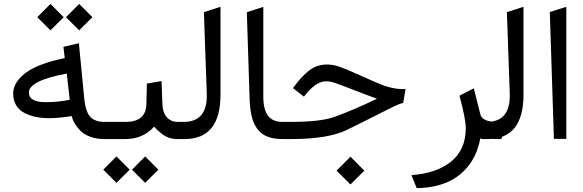

<svg xmlns="http://www.w3.org/2000/svg" viewBox="-20 -712 2986 983"><path d="M231.4 -106.9Q193.4 -106.9 161.4 -113.8Q129.4 -120.6 103.3 -134.8Q77.1 -148.9 62.3 -173.8Q47.4 -198.7 47.4 -231.9Q47.4 -291 111.3 -338.9Q175.3 -386.7 311.5 -414.6L304.7 -472.2L383.8 -490.7L412.1 -200.2Q419.4 -137.2 443.6 -112.5Q467.8 -87.9 514.6 -87.9H532.7Q541.5 -87.9 541.5 -52.7V-36.1Q541.5 0 532.7 0H514.2Q473.6 0 441.4 -12.2Q409.2 -24.4 392.6 -41.5Q376 -58.6 365 -75.9Q354 -93.3 350.6 -105.5L347.7 -117.7Q280.3 -106.9 231.4 -106.9ZM336.9 -201.2 321.8 -335.4Q127.9 -299.3 127.9 -238.3Q127.9 -189 213.9 -189Q278.3 -189 336.9 -201.2ZM385.3 -691.9 453.1 -624 385.3 -556.6 317.9 -624ZM238.3 -691.9 306.2 -624 238.3 -556.6 170.9 -624Z M723.1 88.9 791 156.7 723.1 224.1 655.8 156.7ZM576.2 88.9 644 156.7 576.2 224.1 508.8 156.7ZM905.3 0H889.2Q853 0 826.7 -14.9Q800.3 -29.8 769 -63.5Q711.9 0 621.6 0H526.4Q516.1 0 512.5 -8.5Q508.8 -17.1 508.8 -36.1V-52.7Q508.8 -71.8 512.2 -79.8Q515.6 -87.9 526.4 -87.9H623.5Q727.1 -87.9 729.5 -179.2L731.9 -284.2L807.1 -296.9L811.5 -179.2Q813 -134.8 834.2 -111.3Q855.5 -87.9 890.6 -87.9H905.3Q914.1 -87.9 914.1 -52.7V-36.1Q914.1 0 905.3 0Z M900.4 -87.9H920.9Q1043.9 -87.9 1038.6 -234.4L1023.9 -649.9L1108.9 -677.2V-227.5Q1108.9 0 925.3 0H900.4Q877 0 877 -36.1V-52.7Q877 -87.9 900.4 -87.9Z M1437 -87.9Q1445.8 -87.9 1445.8 -52.7V-36.1Q1445.8 0 1437 0H1427.2Q1379.4 0 1346.9 -13.4Q1314.5 -26.9 1295.4 -54.7Q1276.4 -82.5 1267.8 -119.9Q1259.3 -157.2 1257.8 -210.4L1243.7 -649.4L1328.1 -676.8V-217.3Q1328.1 -151.9 1351.8 -119.9Q1375.5 -87.9 1426.8 -87.9Z M2056.2 -256.3 2044.4 -184.6Q2035.6 -183.6 2021 -177.7Q2006.3 -171.9 1981.2 -159.4Q1956.1 -147 1928.2 -132.8Q1900.4 -118.7 1851.6 -94.2Q1802.7 -69.8 1754.9 -46.4Q1658.2 0 1472.2 0H1431.6Q1408.2 0 1408.2 -36.1V-52.7Q1408.2 -87.9 1431.6 -87.9H1467.8Q1621.6 -87.9 1693.4 -113.8Q1791.5 -149.4 1910.2 -206.5Q1876 -218.3 1782.2 -254.9Q1698.2 -288.1 1677.7 -292.5Q1663.1 -295.9 1649.9 -295.9Q1595.7 -295.9 1536.1 -217.3L1480 -260.7Q1522.5 -320.3 1562.7 -351.1Q1603 -381.8 1653.3 -381.8Q1668.9 -381.8 1684.8 -379.2Q1700.7 -376.5 1719.5 -369.6Q1738.3 -362.8 1750.7 -357.9Q1763.2 -353 1787.6 -342Q1812 -331.1 1823.2 -326.2Q1835 -321.3 1856.2 -311.8Q1877.4 -302.2 1892.1 -295.7Q1906.7 -289.1 1927.7 -280.8Q1948.7 -272.5 1965.6 -267.6Q1982.4 -262.7 2002 -259.3Q2021.5 -255.9 2038.6 -255.9Q2047.4 -255.9 2056.2 -256.3ZM1774.4 90.3 1845.2 161.6 1774.4 232.4 1703.1 161.6Z M2332.5 -222.2 2405.8 -259.8Q2417.5 -215.8 2439 -127.9Q2448.2 -87.9 2524.4 -87.9H2543.9Q2552.7 -87.9 2552.7 -52.7V-36.1Q2552.7 0 2543.9 0H2526.9Q2459.5 0 2441.4 -19.5Q2429.2 68.4 2383.8 129.9Q2338.4 191.4 2269.5 220.9Q2200.7 250.5 2113.3 251L2086.4 184.6Q2216.3 175.3 2290.5 114.5Q2364.7 53.7 2364.7 -56.6Q2364.7 -101.6 2332.5 -222.2Z M2451.7 -87.9H2472.2Q2595.2 -87.9 2589.8 -234.4L2575.2 -649.9L2660.2 -677.2V-227.5Q2660.2 0 2476.6 0H2451.7Q2428.2 0 2428.2 -36.1V-52.7Q2428.2 -87.9 2451.7 -87.9Z M2794.9 -650.4 2879.4 -677.2V-1H2815.9Z"/></svg>

Font: Samim FD
Style: FD
Weight: 400
Foundry: DejaVu fonts team - Redesigned by Saber Rastikerdar
Version: Version 4.00 December 17, 2020